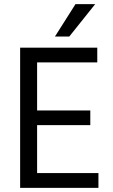

<svg xmlns="http://www.w3.org/2000/svg" viewBox="-20 -903 541 923"><path d="M95.4 0V-70.9H453.2V0ZM76.8 0V-674H158.4V0ZM95.4 -301.3V-371.9H414.1V-301.3ZM95.4 -603.1V-674H447.6V-603.1ZM244.1 -727.3 342.8 -883H437.4L313 -727.3Z"/></svg>

Font: Hind Variable Light
Style: Regular
Weight: 300
Designer: Manushi Parikh, Satya Rajpurohit
Foundry: Indian Type Foundry
Version: Version 3.000